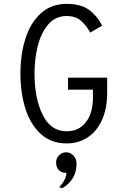

<svg xmlns="http://www.w3.org/2000/svg" viewBox="-20 -732 656 996"><path d="M86 -350Q86 -450 112 -532Q138 -614 192 -663Q246 -712 326 -712Q399 -712 441 -681.5Q483 -651 510 -599L448 -563Q426 -603 398 -626Q370 -649 326 -649Q268 -649 230.5 -605.5Q193 -562 176 -493.5Q159 -425 159 -350Q159 -223 201 -137Q243 -51 326 -51Q389 -51 425.5 -98Q462 -145 462 -225V-267H333V-329H536V-252Q536 -168 508.5 -108.5Q481 -49 433.5 -18.5Q386 12 326 12Q244 12 190 -38.5Q136 -89 111 -171Q86 -253 86 -350ZM286 239Q297 230 309.5 210.5Q322 191 325 165Q298 165 284.5 149.5Q271 134 271 111Q271 88 287 73Q303 58 323 58Q344 58 360.5 74.5Q377 91 377 117Q377 200 304 244Z"/></svg>

Font: Overpass Mono Light
Style: Regular
Weight: 300
Monospace: yes
Designer: Delve Withrington, Dave Bailey
Foundry: Delve Fonts
Version: Version 1.000;DELV;Overpass